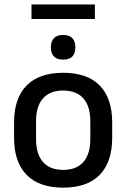

<svg xmlns="http://www.w3.org/2000/svg" viewBox="-20 -828 566 860"><path d="M121 -743V-808H405V-743ZM263 12.5Q155 12.5 99 -45Q43 -102.5 43 -210.5V-280Q43 -387.5 99 -444.8Q155 -502 263 -502Q371 -502 426.8 -444.8Q482.5 -387.5 482.5 -280V-210.5Q482.5 -102.5 426.8 -45Q371 12.5 263 12.5ZM263 -67Q322.5 -67 353.5 -102.5Q384.5 -138 384.5 -204.5V-286Q384.5 -352 353.5 -387.2Q322.5 -422.5 263 -422.5Q203.5 -422.5 172.5 -387.2Q141.5 -352 141.5 -286V-204.5Q141.5 -138 172.5 -102.5Q203.5 -67 263 -67ZM262.5 -561Q235 -561 221.5 -575Q208 -589 208 -614.5V-617.5Q208 -642.5 221.5 -657Q235 -671.5 262.5 -671.5Q290.5 -671.5 304 -657Q317.5 -642.5 317.5 -617.5V-614.5Q317.5 -589 304 -575Q290.5 -561 262.5 -561Z"/></svg>

Font: Anek Latin Medium
Style: Regular
Weight: 500
Designer: Yesha Goshar
Foundry: Ek Type
Version: Version 1.003